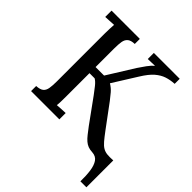

<svg xmlns="http://www.w3.org/2000/svg" viewBox="-234 -851 1181 1181"><g transform="rotate(45 356.0 -261.0)"><path d="M660 178Q661 128 655.5 88.5Q650 49 634 25.5Q618 2 585 0Q563 -1 547.5 -7Q532 -13 518 -25Q504 -37 489.5 -55.5Q475 -74 456 -99L343 -255Q326 -278 308.5 -300Q291 -322 274 -332H229V-134Q229 -107 228.5 -85.5Q228 -64 226 -51Q243 -53 263.5 -53.5Q284 -54 299 -55V0H53V-44Q86 -46 100.5 -58Q115 -70 119 -94Q123 -118 123 -155V-571Q123 -593 124 -613.5Q125 -634 126 -649Q109 -648 89 -647Q69 -646 53 -645V-700H299V-656Q267 -655 252 -642.5Q237 -630 233 -606.5Q229 -583 229 -545V-385H303L412 -560Q427 -583 446 -609Q465 -635 482 -649Q467 -648 450.5 -648Q434 -648 421 -647V-700H646V-656Q610 -654 579.5 -644Q549 -634 520 -609Q491 -584 459 -532L362 -377Q388 -361 405 -341Q422 -321 438 -300L547 -153Q573 -118 590.5 -97.5Q608 -77 624.5 -67.5Q641 -58 661 -56Q681 -54 712 -56V178Z"/></g></svg>

Font: Lora Medium
Style: Regular
Weight: 500
Designer: Olga Karpushina, Alexei Vanyashin (Cyrillic)
Foundry: Cyreal
Version: Version 3.004